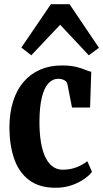

<svg xmlns="http://www.w3.org/2000/svg" viewBox="-20 -877 488 908"><path d="M243 11Q165 11 116.8 -26Q68.5 -63 46.8 -127Q25 -191 24.5 -272Q24.5 -342 41.8 -397Q59 -452 91.5 -489.8Q124 -527.5 169.8 -547.5Q215.5 -567.5 272 -567.5Q312 -567.5 337.8 -561.2Q363.5 -555 380.8 -547.8Q398 -540.5 411.5 -537.5L406 -368.5H320.5L299 -478Q297 -488 290 -493.8Q283 -499.5 273.8 -502Q264.5 -504.5 255 -504.5Q229 -504.5 209 -483Q189 -461.5 178 -416.8Q167 -372 166.5 -301.5Q166.5 -246 173.8 -203.5Q181 -161 195.2 -132.2Q209.5 -103.5 229.8 -89Q250 -74.5 275.5 -74.5Q302 -74.5 323.8 -80.2Q345.5 -86 362.8 -95.2Q380 -104.5 393 -114.5L415 -64.5Q404.5 -49.5 380 -31.8Q355.5 -14 320.2 -1.5Q285 11 243 11ZM128 -615.5 81 -652 220.5 -857H309L448 -651L400 -615.5L264.5 -760Z"/></svg>

Font: Merriweather 24pt SemiCondensed
Style: Bold
Weight: 700
Width: 4
Designer: Eben Sorkin
Foundry: Eben Sorkin
Version: Version 2.100